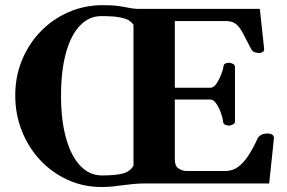

<svg xmlns="http://www.w3.org/2000/svg" viewBox="-20 -728 1141 762"><path d="M382.8 14.2Q311 14.2 248.8 -14.2Q186.5 -42.5 139.6 -92.5Q92.8 -142.6 66.7 -208.5Q40.5 -274.4 40.5 -349.6Q40.5 -424.8 67.4 -489.7Q94.2 -554.7 141.6 -603.5Q189 -652.3 252.2 -679.9Q315.4 -707.5 387.7 -707.5Q426.3 -707.5 450.2 -704.1Q474.1 -700.7 491 -697Q507.8 -693.4 523.9 -692.9H1011.2L1028.3 -534.2Q1029.3 -525.9 1022.5 -521.7Q1015.6 -517.6 1010.3 -517.6Q1001 -517.6 991.7 -520.3Q982.4 -522.9 976.6 -533.7Q957 -570.3 944.6 -595Q932.1 -619.6 917.2 -632.1Q902.3 -644.5 876 -644.5H673.8V-379.9H817.4Q830.1 -381.8 840.8 -398.4Q851.6 -415 858.6 -434.3Q865.7 -453.6 866.7 -463.4Q867.7 -473.1 874.5 -476.1Q881.3 -479 889.2 -479Q894.5 -479 903.6 -474.9Q912.6 -470.7 912.6 -462.4V-246.1Q912.6 -237.8 903.6 -233.6Q894.5 -229.5 889.2 -229.5Q881.3 -229.5 873.8 -232.9Q866.2 -236.3 865.2 -245.6Q864.7 -256.3 857.7 -277.1Q850.6 -297.9 839.4 -315.4Q828.1 -333 814.5 -333H673.8V-96.2Q673.8 -69.3 687.5 -60.1Q701.2 -50.8 717.3 -49.3H874Q903.3 -49.3 925.8 -66.2Q948.2 -83 966.8 -112.1Q985.4 -141.1 1002 -177.7Q1005.9 -186.5 1016.1 -192.4Q1026.4 -198.2 1043.5 -198.2Q1052.7 -198.2 1059.6 -194.1Q1066.4 -189.9 1067.4 -181.6L1048.3 0H560.1Q531.7 0 509.5 2.2Q487.3 4.4 467.8 7.1Q448.2 9.8 428 12Q407.7 14.2 382.8 14.2ZM384.8 -31.7Q435.1 -31.7 465.1 -38.8Q495.1 -45.9 509.3 -69.8L509.8 -68.8V-629.9Q505.9 -635.7 496.3 -643.8Q486.8 -651.9 461.2 -658Q435.5 -664.1 382.3 -664.1Q333 -664.1 297.1 -626.2Q261.2 -588.4 241.7 -517.6Q222.2 -446.8 222.2 -348.6Q222.2 -250.5 242.2 -179.4Q262.2 -108.4 298.6 -70.1Q335 -31.7 384.8 -31.7Z"/></svg>

Font: Gelasio
Style: Bold
Weight: 700
Designer: Eben Sorkin
Foundry: Eben Sorkin
Version: Version 1.008